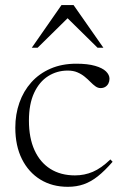

<svg xmlns="http://www.w3.org/2000/svg" viewBox="-20 -710 476 740"><path d="M274 -464.5Q318 -464.5 346.5 -456.2Q375 -448 388.5 -434.8Q402 -421.5 402 -406.5Q402 -396.5 397.8 -388.2Q393.5 -380 385.8 -375.2Q378 -370.5 367.5 -370.5Q357.5 -370.5 348 -377.2Q338.5 -384 328.5 -394.2Q318.5 -404.5 306.2 -414.5Q294 -424.5 278.2 -431.2Q262.5 -438 241 -438Q199.5 -438 165.5 -416.5Q131.5 -395 111.5 -352Q91.5 -309 91.5 -245Q91.5 -178.5 113 -131.2Q134.5 -84 174.2 -59Q214 -34 269 -34Q305.5 -34 337.8 -47.8Q370 -61.5 405.5 -95.5L414 -86.5Q383.5 -51.5 357 -30.5Q330.5 -9.5 302.8 0.2Q275 10 241.5 10Q181 10 135.5 -18Q90 -46 64.5 -97Q39 -148 39 -218Q39 -269.5 54.8 -314.2Q70.5 -359 100.8 -392.8Q131 -426.5 174.8 -445.5Q218.5 -464.5 274 -464.5ZM102.5 -526 217 -690.5H263.5L378.5 -526H356L229 -651H252L125 -526Z"/></svg>

Font: Newsreader 36pt Light
Style: Regular
Weight: 300
Designer: Hugues Gentile
Foundry: Production Type
Version: Version 1.003